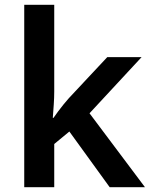

<svg xmlns="http://www.w3.org/2000/svg" viewBox="-20 -780 628 800"><path d="M206 -399Q206 -373 204 -344.5Q202 -316 200 -289H203Q211 -301 222 -315.5Q233 -330 244.5 -344.5Q256 -359 267 -371L427 -542H570L353 -308L584 0H437L269 -232L206 -180V0H81V-760H206Z"/></svg>

Font: Noto Sans Cham SemiBold
Style: Regular
Weight: 600
Version: Version 2.002